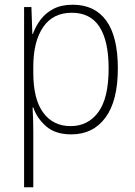

<svg xmlns="http://www.w3.org/2000/svg" viewBox="-20 -625 571 813"><path d="M288 -605Q381 -605 430 -537.5Q479 -470 479 -335Q479 -198 426.5 -127Q374 -56 282 -56Q214 -56 175 -90.5Q136 -125 121 -170H118Q121 -121 121 -67V168H82V-595H113L117 -481H119Q131 -514 152 -542Q173 -570 206.5 -587.5Q240 -605 288 -605ZM284 -571Q204 -571 162.5 -510Q121 -449 121 -343V-317Q121 -205 163 -148Q205 -91 279 -91Q353 -91 396.5 -150.5Q440 -210 440 -335Q440 -451 401.5 -511Q363 -571 284 -571Z"/></svg>

Font: Noto Sans Malayalam UI SemiCondensed ExtraLight
Style: Regular
Weight: 200
Width: 4
Designer: Jelle Bosma - Monotype Design Team
Foundry: Monotype Imaging Inc.
Version: Version 2.104; ttfautohint (v1.8.4.7-5d5b)